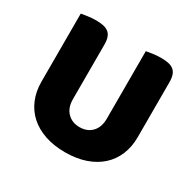

<svg xmlns="http://www.w3.org/2000/svg" viewBox="-141 -766 945 933"><g transform="rotate(30 332.0 -299.5)"><path d="M602 -224Q602 -170 583.5 -125.5Q565 -81 530 -49.5Q495 -18 445 -1Q395 16 332 16Q269 16 219 -1Q169 -18 134 -49.5Q99 -81 80.5 -125.5Q62 -170 62 -224V-606Q73 -608 97 -611.5Q121 -615 143 -615Q166 -615 183.5 -611.5Q201 -608 213 -599Q225 -590 231 -574Q237 -558 237 -532V-227Q237 -179 263.5 -152Q290 -125 332 -125Q375 -125 401 -152Q427 -179 427 -227V-606Q438 -608 462 -611.5Q486 -615 508 -615Q531 -615 548.5 -611.5Q566 -608 578 -599Q590 -590 596 -574Q602 -558 602 -532Z"/></g></svg>

Font: Baloo Da
Style: Regular
Weight: 400
Designer: Noopur Datye and Ek Type
Foundry: Ek Type
Version: Version 1.443;PS 1.000;hotconv 16.6.51;makeotf.lib2.5.65220;